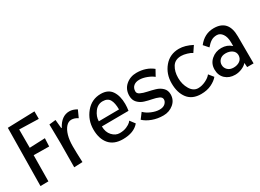

<svg xmlns="http://www.w3.org/2000/svg" viewBox="-29 -1238 2482 1835"><g transform="rotate(-30 1211.5 -320.5)"><path d="M130 -3 42 -2 50 -640 349 -649V-566L136 -572V-370L307 -377L303 -288L133 -290Z M410 -469 482 -477 491 -382 497 -383Q550 -483 636 -483Q676 -483 718 -458L683 -381Q647 -404 613.5 -404Q580 -404 554 -374.5Q528 -345 513.5 -294.5Q499 -244 499 -176Q499 -108 504 0L411 4Q413 -158 413 -264Z M1130 -204 835 -202Q835 -138 871 -99.5Q907 -61 952 -61Q997 -61 1029.5 -75.5Q1062 -90 1076 -104L1089 -119L1130 -65Q1072 5 950 5Q852 5 801 -54Q750 -113 750 -216.5Q750 -320 814.5 -398.5Q879 -477 980 -477Q1061 -477 1098.5 -421.5Q1136 -366 1136 -277Q1136 -240 1130 -204ZM834 -259 1058 -261Q1058 -333 1036.5 -370Q1015 -407 960.5 -407Q906 -407 870.5 -359.5Q835 -312 834 -259Z M1234 -133Q1262 -104 1308.5 -84.5Q1355 -65 1395 -65Q1435 -65 1456.5 -85Q1478 -105 1478 -129.5Q1478 -154 1450 -166.5Q1422 -179 1382.5 -186.5Q1343 -194 1303.5 -206Q1264 -218 1236 -247Q1208 -276 1208 -323Q1208 -395 1257.5 -438Q1307 -481 1376 -481Q1481 -481 1554 -422L1517 -355Q1493 -376 1449 -393Q1405 -410 1366 -410Q1327 -410 1303 -389.5Q1279 -369 1279 -331Q1279 -308 1307.5 -294.5Q1336 -281 1377 -272.5Q1418 -264 1459.5 -252Q1501 -240 1529.5 -212Q1558 -184 1558 -140Q1558 -77 1510.5 -37.5Q1463 2 1398.5 2Q1334 2 1278.5 -18.5Q1223 -39 1188 -72Q1200 -86 1234 -133Z M1986 -437 1943 -373Q1925 -386 1889.5 -396.5Q1854 -407 1827 -407Q1759 -407 1728.5 -358Q1698 -309 1698 -238.5Q1698 -168 1731 -113Q1764 -58 1817 -58Q1857 -58 1899.5 -78.5Q1942 -99 1962 -126L2003 -75Q1977 -43 1928 -19Q1879 5 1813 5Q1716 5 1667 -58Q1618 -121 1618 -225Q1618 -329 1680 -403Q1742 -477 1843 -477Q1909 -477 1986 -437Z M2306 -240V-278Q2306 -340 2281.5 -374.5Q2257 -409 2221 -409Q2185 -409 2158.5 -392.5Q2132 -376 2103 -342L2058 -393Q2126 -481 2229 -481Q2391 -481 2391 -298Q2391 -115 2392 1H2321L2318 -43L2315 -45Q2301 -25 2263.5 -8.5Q2226 8 2187 8Q2122 8 2080.5 -30.5Q2039 -69 2039 -134Q2039 -199 2086 -240Q2133 -281 2197 -281Q2261 -281 2306 -240ZM2307 -140Q2306 -176 2277 -196Q2248 -216 2207 -216Q2166 -216 2143 -193Q2120 -170 2120 -138Q2120 -106 2143.5 -82.5Q2167 -59 2208 -59Q2249 -59 2277.5 -79.5Q2306 -100 2307 -140Z"/></g></svg>

Font: Fresca
Style: Regular
Weight: 400
Designer: Iván Moreno
Foundry: Fontstage
Version: Version 1.001